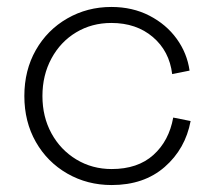

<svg xmlns="http://www.w3.org/2000/svg" viewBox="-20 -518 614 552"><path d="M50 -242Q50 -316 83 -374Q116 -432 173.5 -465Q231 -498 300 -498Q361 -498 409.5 -473Q458 -448 488 -406.5Q518 -365 525 -315L475 -305Q467 -371 419.5 -411.5Q372 -452 300 -452Q244 -452 199 -425Q154 -398 128 -350Q102 -302 102 -242Q102 -182 128 -134.5Q154 -87 199.5 -59.5Q245 -32 301 -32Q376 -32 421 -72.5Q466 -113 478 -180L528 -170Q513 -90 453.5 -38Q394 14 301 14Q231 14 173.5 -19Q116 -52 83 -110Q50 -168 50 -242Z"/></svg>

Font: Space Grotesk Variable
Style: Regular
Weight: 400
Designer: Florian Karsten (Space Grotesk), Colophon Foundry (Space Mono)
Foundry: Florian Karsten
Version: Version 1.106